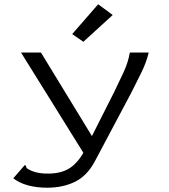

<svg xmlns="http://www.w3.org/2000/svg" viewBox="-20 -702 790 896"><path d="M200 174Q151 174 110.5 163Q70 152 42 130L89 76L96 68L101 72Q102 81 108 85Q114 89 129 96Q161 109 206 108Q262 108 300.5 85.5Q339 63 369 11L78 -457H171L409 -67L514 -275Q536 -320 557 -365.5Q578 -411 586 -457H674Q663 -411 640 -364Q617 -317 593 -270L422 52Q386 119 329.5 146.5Q273 174 200 174ZM369 -507 317 -543 438 -682 506 -632Z"/></svg>

Font: Inconsolata ExtraExpanded
Style: Regular
Weight: 400
Width: 8
Monospace: yes
Designer: Raph Levien, Cyreal, Brenton Simpson
Foundry: Raph Levien, Cyreal, Google
Version: Version 3.001; ttfautohint (v1.8.2.53-6de2)